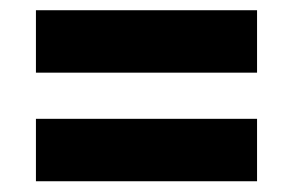

<svg xmlns="http://www.w3.org/2000/svg" viewBox="-20 -492 558 366"><path d="M48.5 -146.5V-265.5H470V-146.5ZM48.5 -353.5V-472.5H470V-353.5Z"/></svg>

Font: Anek Bangla Medium
Style: Bold
Weight: 700
Version: Version 1.003